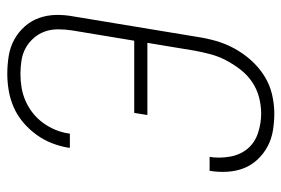

<svg xmlns="http://www.w3.org/2000/svg" viewBox="-146 -638 791 540"><g transform="rotate(-90 250.0 -367.5)"><path d="M201 8Q177 8 153 4Q129 0 108.5 -11Q88 -22 72 -39Q56 -56 47.5 -77.5Q39 -99 37.5 -124Q36 -149 40 -173Q40 -173 40 -173.5Q40 -174 40 -174H80Q80 -174 79.5 -173.5Q79 -173 79 -173Q75 -145 80 -116.5Q85 -88 102 -67.5Q119 -47 146 -38Q173 -29 201 -29Q224 -29 247 -35Q270 -41 290 -54.5Q310 -68 325 -87.5Q340 -107 351 -128Q362 -149 368 -171.5Q374 -194 378 -216L400 -349H197L203 -386H406L435 -561Q438 -581 438 -600.5Q438 -620 432 -637Q426 -654 414 -668Q402 -682 386 -691Q370 -700 351 -703Q332 -706 313 -706Q294 -706 275 -703Q256 -700 237.5 -692Q219 -684 203 -671.5Q187 -659 175 -642.5Q163 -626 155.5 -608Q148 -590 145 -570Q145 -570 145 -569Q145 -568 145 -567H105Q105 -568 105 -569Q105 -570 105 -571Q109 -595 118 -618Q127 -641 142 -661.5Q157 -682 176.5 -698.5Q196 -715 219 -725Q242 -735 266 -739Q290 -743 313 -743Q338 -743 363 -739Q388 -735 409 -723.5Q430 -712 446 -694Q462 -676 470 -653.5Q478 -631 478.5 -606Q479 -581 474 -555L417 -210Q413 -183 405.5 -156.5Q398 -130 384.5 -105Q371 -80 351.5 -58Q332 -36 307.5 -20.5Q283 -5 255.5 1.5Q228 8 201 8Z"/></g></svg>

Font: Iosevka Curly XLtObl
Style: Regular
Weight: 200
Italic angle: -9°
Monospace: yes
Designer: Belleve Invis
Foundry: Belleve Invis
Version: Version 11.1.0; ttfautohint (v1.8.3)